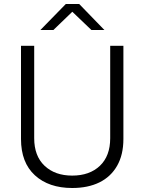

<svg xmlns="http://www.w3.org/2000/svg" viewBox="-20 -929 723 960"><path d="M341 11Q224 11 154.5 -52.5Q85 -116 85 -234V-700H151V-238Q151 -149 203 -100Q255 -51 341 -51Q428 -51 479.5 -100Q531 -149 531 -238V-700H597V-234Q597 -155 565.5 -100Q534 -45 477 -17Q420 11 341 11ZM182 -779 309 -909H376L502 -779H437L323 -888H360L247 -779Z"/></svg>

Font: SUSE Light
Style: Regular
Weight: 300
Designer: Rene Bieder
Foundry: SUSE
Version: Version 1.000